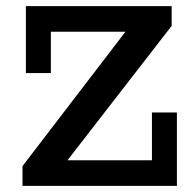

<svg xmlns="http://www.w3.org/2000/svg" viewBox="-20 -603 632 623"><path d="M53 0V-64L387 -500H145V-366H64V-583H537V-519L199 -83H473V-238H554V0Z"/></svg>

Font: Rokkitt SemiBold SemiBold
Style: Regular
Weight: 600
Version: Version 3.103